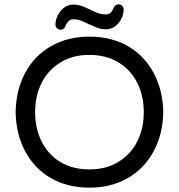

<svg xmlns="http://www.w3.org/2000/svg" viewBox="-20 -863 833 894"><path d="M238.3 -748Q238.3 -782.2 262.7 -812Q287.1 -841.8 321.3 -841.8Q339.8 -841.8 356.4 -836.4Q373 -831.1 399.4 -818.4Q424.8 -805.7 439.9 -800.8Q455.1 -795.9 471.7 -795.9Q484.4 -795.9 492.7 -801.8Q501 -807.6 506.8 -821.3Q514.6 -842.8 532.2 -842.8Q542 -842.8 548.3 -836.4Q554.7 -830.1 555.7 -820.3Q555.7 -784.2 531.7 -755.4Q507.8 -726.6 472.7 -726.6Q454.1 -726.6 438.5 -731.9Q422.9 -737.3 392.6 -751Q367.2 -763.7 352.5 -768.6Q337.9 -773.4 322.3 -773.4Q297.9 -773.4 285.2 -743.2Q279.3 -724.6 261.7 -724.6Q252.9 -724.6 245.6 -731.4Q238.3 -738.3 238.3 -748ZM215.8 -34.2Q139.6 -79.1 97.2 -158.7Q54.7 -238.3 52.7 -340.8Q54.7 -443.4 96.7 -522.5Q138.7 -602.5 216.8 -647.5Q294.9 -692.4 396.5 -692.4Q499 -692.4 577.1 -647.5Q653.3 -602.5 695.8 -522.5Q738.3 -442.4 740.2 -340.8Q738.3 -239.3 696.3 -160.2Q653.3 -79.1 575.7 -34.2Q498 10.7 396.5 10.7Q293.9 10.7 215.8 -34.2ZM531.2 -109.4Q587.9 -143.6 618.7 -203.6Q649.4 -263.7 649.4 -340.8Q649.4 -417 619.1 -477.5Q587.9 -539.1 530.3 -573.2Q472.7 -607.4 396.5 -607.4Q317.4 -607.4 261.7 -572.3Q205.1 -538.1 174.3 -478Q143.6 -418 143.6 -340.8Q143.6 -264.6 173.8 -204.1Q205.1 -141.6 262.2 -107.9Q319.3 -74.2 396.5 -74.2Q475.6 -74.2 531.2 -109.4Z"/></svg>

Font: jf-openhuninn-1.1
Style: Regular
Weight: 400
Designer: [Kosugi Maru]
      Designed by Motoya company      

      [Varela Round]
      Joe Prince(Latin component); Avraham Co
Foundry: justfont CO.,LTD.
Version: 1.1